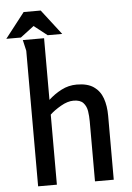

<svg xmlns="http://www.w3.org/2000/svg" viewBox="-81 -955 688 999"><g transform="rotate(-5 263.0 -455.0)"><path d="M175 -765V-443Q205 -471 242.5 -490.5Q280 -510 323 -510Q379 -510 411.5 -487.5Q444 -465 458 -425.5Q472 -386 472 -334V0H374V-314Q374 -341 370 -367Q366 -393 350 -410.5Q334 -428 299 -428Q268 -428 232.5 -407.5Q197 -387 175 -366V0H77V-708L64 -765ZM126 -833 55 -779H-21L81 -910H170L271 -779H195Z"/></g></svg>

Font: Rosario SemiBold
Style: Regular
Weight: 600
Designer: Hector Gatti
Foundry: Omnibus Type
Version: Version 1.101; ttfautohint (v1.8.1.43-b0c9)